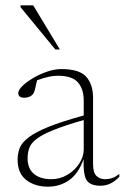

<svg xmlns="http://www.w3.org/2000/svg" viewBox="-20 -690 468 720"><path d="M357 6.5Q320 6.5 306 -12.5Q292 -31.5 293.5 -93.5Q274.5 -39.5 239.8 -14.8Q205 10 160 10Q110.5 10 78.2 -15.2Q46 -40.5 46 -91.5Q46 -115 54.2 -135.5Q62.5 -156 87.8 -175.2Q113 -194.5 162.5 -214.5Q212 -234.5 294 -257V-312.5Q294 -356.5 272 -381.2Q250 -406 196.5 -406Q181 -406 162.2 -402Q143.5 -398 119 -389Q114.5 -368 111 -354.2Q107.5 -340.5 101 -334Q96 -329 87.8 -326.2Q79.5 -323.5 71 -323.5Q48.5 -323.5 48.5 -341Q48.5 -352.5 64.2 -367.8Q80 -383 104.5 -397.5Q129 -412 157.2 -421.5Q185.5 -431 210 -431Q278 -431 303.5 -402Q329 -373 329 -323.5V-74.5Q329 -43.5 341.2 -30.8Q353.5 -18 375 -18Q387.5 -18 399.8 -22Q412 -26 427.5 -37.5V-27Q410 -9 392.8 -1.2Q375.5 6.5 357 6.5ZM83.5 -96Q83.5 -58 107.2 -38Q131 -18 172.5 -18Q205.5 -18 233.2 -34.8Q261 -51.5 277.5 -77.2Q294 -103 294 -129.5V-240Q223 -219.5 180.8 -202.5Q138.5 -185.5 117.5 -169.2Q96.5 -153 90 -135.5Q83.5 -118 83.5 -96ZM204.5 -504.5H187.5L57 -663V-670H104.5Z"/></svg>

Font: Newsreader Text ExtraLight
Style: Regular
Weight: 275
Designer: Hugues Gentile
Foundry: Production Type
Version: Version 1.001